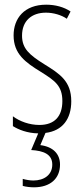

<svg xmlns="http://www.w3.org/2000/svg" viewBox="-20 -652 357 819"><path d="M236 50C236 5 207 -26 152 -33L174 -85C247 -94 284 -145 284 -220C284 -306 235 -337 169 -378C105 -418 74 -445 74 -500C74 -563 115 -598 176 -598C208 -598 242 -588 265 -572L281 -603C253 -622 216 -632 177 -632C84 -632 38 -574 38 -501C38 -422 88 -386 155 -345C214 -308 246 -286 246 -221C246 -156 213 -119 148 -119C106 -119 64 -134 35 -156V-114C59 -99 96 -84 143 -83L113 -12C166 -9 203 6 203 50C203 94 168 118 122 118C109 118 90 115 77 111V141C91 145 110 147 125 147C194 147 236 110 236 50Z"/></svg>

Font: Noto Sans Kannada UI ExtraCondensed ExtraLight
Style: Regular
Weight: 200
Width: 2
Designer: Jelle Bosma - Monotype Design Team
Foundry: Monotype Imaging Inc.
Version: Version 2.005